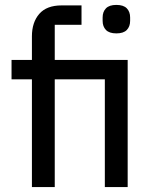

<svg xmlns="http://www.w3.org/2000/svg" viewBox="-20 -762 622 782"><path d="M110 -439H27V-518H110V-614Q110 -671 140 -705.5Q170 -740 231 -740H312V-661H203V-518H500V0H407V-439H203V0H110ZM454 -626Q425 -626 411.5 -640Q398 -654 398 -677V-691Q398 -714 411.5 -728Q425 -742 454 -742Q483 -742 496.5 -728Q510 -714 510 -691V-677Q510 -654 496.5 -640Q483 -626 454 -626Z"/></svg>

Font: IBM Plex Sans Thai Looped Text
Style: Regular
Weight: 450
Designer: Mike Abbink, Paul van der Laan, Pieter van Rosmalen, Ben Mitchell, Mark Frömberg
Foundry: Bold Monday
Version: Version 1.1